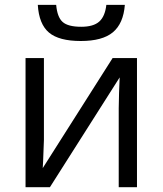

<svg xmlns="http://www.w3.org/2000/svg" viewBox="-20 -776 674 796"><path d="M162.1 -535.2V-195.8L158.7 -106.9L157.2 -79.1L446.8 -535.2H547.9V0H472.2V-327.1L473.6 -391.6L476.1 -455.1L187 0H85.9V-535.2ZM314.9 -606Q224.6 -606 183.1 -640.9Q141.6 -675.8 136.7 -755.9H212.9Q217.3 -705.1 239.5 -685.1Q261.7 -665 316.9 -665Q367.2 -665 391.4 -686.5Q415.5 -708 420.9 -755.9H497.6Q491.7 -678.7 448.2 -642.3Q404.8 -606 314.9 -606Z"/></svg>

Font: f06597129
Style: Regular
Weight: 400
Foundry: Ascender Corporation
Version: Version 1.10